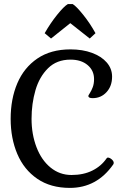

<svg xmlns="http://www.w3.org/2000/svg" viewBox="-20 -904 599 937"><path d="M198 -742Q226 -791 259 -832Q292 -873 311 -884H335Q352 -874 385.5 -832.5Q419 -791 446 -742L418 -716L323 -791L229 -716ZM32 -324Q32 -421 64.5 -497.5Q97 -574 162.5 -618.5Q228 -663 324 -663Q383 -663 429 -646Q475 -629 501 -599Q527 -569 527 -530Q527 -484 500 -454.5Q473 -425 432 -425Q411 -425 411 -436Q411 -438 419 -450.5Q427 -463 433 -479.5Q439 -496 439 -518Q439 -560 407.5 -586.5Q376 -613 324 -613Q257 -613 214.5 -571Q172 -529 153 -463.5Q134 -398 134 -324Q134 -249 158 -186Q182 -123 226.5 -86.5Q271 -50 329 -50Q387 -50 430.5 -71.5Q474 -93 500 -131Q503 -135 506 -135Q515 -135 525 -126.5Q535 -118 535 -109Q535 -106 533 -102Q453 13 321 13Q227 13 162 -31.5Q97 -76 64.5 -152.5Q32 -229 32 -324Z"/></svg>

Font: Kurale
Style: Regular
Weight: 400
Designer: Eduardo Rodriguez Tunni
Foundry: Eduardo Rodriguez Tunni
Version: Version 2.000